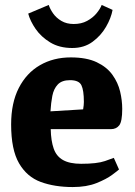

<svg xmlns="http://www.w3.org/2000/svg" viewBox="-20 -743 544 776"><path d="M274 13Q201 13 145 -7.5Q89 -28 57 -83Q25 -138 25 -240Q25 -327 56 -387.5Q87 -448 141.5 -479.5Q196 -511 266 -511Q330 -511 371 -491.5Q412 -472 434.5 -440.5Q457 -409 465.5 -373Q474 -337 474 -303Q474 -252 462 -236.5Q450 -221 428 -221H185Q186 -174 197 -142.5Q208 -111 235 -96Q262 -81 308 -81Q372 -81 404 -92Q436 -103 440 -105L461 -58Q457 -54 433.5 -36.5Q410 -19 370 -3Q330 13 274 13ZM184 -293 316 -301Q319 -319 319 -331Q319 -378 309 -398.5Q299 -419 263 -419Q230 -419 213.5 -401.5Q197 -384 191.5 -355.5Q186 -327 184 -293ZM272 -549Q220 -549 183 -571.5Q146 -594 124 -626Q102 -658 94 -688L177 -723Q182 -707 194.5 -689Q207 -671 228 -658.5Q249 -646 278 -646Q309 -646 332 -658.5Q355 -671 370 -689Q385 -707 391 -723L435 -703Q429 -670 408.5 -634.5Q388 -599 354 -574Q320 -549 272 -549Z"/></svg>

Font: Faustina Light ExtraBold
Style: Regular
Weight: 800
Version: Version 1.200